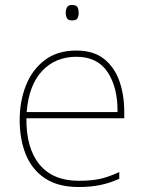

<svg xmlns="http://www.w3.org/2000/svg" viewBox="-20 -741 580 771"><path d="M287 -538Q355 -538 397 -505Q439 -472 459 -416.5Q479 -361 479 -291V-266H86Q85 -145 139 -80Q193 -15 296 -15Q344 -15 378.5 -22Q413 -29 459 -50V-23Q421 -6 382.5 2Q344 10 296 10Q213 10 160.5 -25Q108 -60 83.5 -121Q59 -182 59 -259Q59 -334 84 -397.5Q109 -461 159.5 -499.5Q210 -538 287 -538ZM287 -513Q203 -513 149.5 -456.5Q96 -400 87 -291H452Q453 -390 412 -451.5Q371 -513 287 -513ZM269 -721Q287 -721 291.5 -711.5Q296 -702 296 -690Q296 -677 291.5 -668Q287 -659 269 -659Q254 -659 249 -668Q244 -677 244 -690Q244 -702 249 -711.5Q254 -721 269 -721Z"/></svg>

Font: Noto Sans Cham Thin
Style: Regular
Weight: 250
Version: Version 2.002